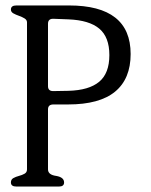

<svg xmlns="http://www.w3.org/2000/svg" viewBox="-20 -684 554 704"><path d="M459 -486Q459 -395 402 -348Q345 -301 230 -301H176Q156 -301 156 -283V-63Q156 -43 186 -39Q215 -34 215 -15Q215 0 196 0H40Q20 0 20 -15Q20 -26 29 -31Q38 -36 49.5 -39Q61 -42 70 -47Q79 -52 79 -63V-602Q79 -611 70 -616.5Q61 -622 49.5 -626Q38 -630 29 -635Q20 -640 20 -649Q20 -664 40 -664H233Q459 -664 459 -486ZM381 -482Q381 -548 344 -579Q307 -610 231 -613L179 -615Q156 -617 156 -597V-368Q156 -350 175 -350L231 -351Q306 -353 343.5 -384Q381 -415 381 -482Z"/></svg>

Font: Jura
Style: Regular
Weight: 400
Designer: Ed Merritt
Foundry: Ten by Twenty
Version: Version 1.007